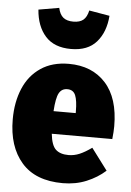

<svg xmlns="http://www.w3.org/2000/svg" viewBox="-57 -860 628 923"><g transform="rotate(5 257.0 -399.0)"><path d="M500 -212H208Q214 -156 235.5 -136.5Q257 -117 297 -117Q324 -117 350 -128Q376 -139 408 -162L486 -58Q447 -23 395 -1.5Q343 20 281 20Q149 20 82 -57Q15 -134 15 -265Q15 -348 42.5 -413.5Q70 -479 125.5 -516.5Q181 -554 261 -554Q373 -554 438.5 -482Q504 -410 504 -274Q504 -248 500 -212ZM314 -329Q314 -381 303.5 -406.5Q293 -432 264 -432Q237 -432 224 -408.5Q211 -385 207 -321H314ZM92 -801 191 -818Q198 -786 215.5 -772Q233 -758 264 -758Q295 -758 312 -772Q329 -786 336 -818L435 -801Q429 -722 387 -674Q345 -626 264 -626Q183 -626 140.5 -673.5Q98 -721 92 -801Z"/></g></svg>

Font: Fira Sans Condensed Black
Style: Regular
Weight: 900
Width: 3
Designer: Carrois Corporate & Edenspiekermann AG
Foundry: Carrois Corporate GbR & Edenspiekermann AG
Version: Version 4.203